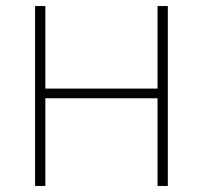

<svg xmlns="http://www.w3.org/2000/svg" viewBox="-20 -615 671 635"><path d="M96 0V-595H130V-322H501V-595H535V0H501V-290H130V0Z"/></svg>

Font: Encode Sans SC Condensed Thin Thin
Style: Regular
Weight: 250
Version: Version 3.002